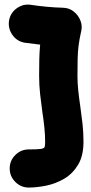

<svg xmlns="http://www.w3.org/2000/svg" viewBox="-20 -760 399 841"><path d="M19.5 -668.9Q24.9 -703.1 53.2 -723.6Q81.5 -744.1 115.7 -738.8Q147.5 -733.9 183.6 -730.5Q219.7 -727.1 255.4 -726.1Q282.7 -725.6 302.7 -709.7Q322.8 -693.8 332 -670.7Q341.3 -647.5 335.9 -624.5Q327.6 -587.4 324.2 -560.3Q320.8 -533.2 320.1 -503.4Q319.3 -473.6 319.3 -427.2Q319.3 -396.5 322.8 -363.5Q326.2 -330.6 331.5 -295.4Q336.9 -258.3 341.3 -219Q345.7 -179.7 345.7 -139.2Q345.7 -77.6 322 -38.3Q298.3 1 261.5 22.7Q224.6 44.4 183.1 53Q141.6 61.5 106 61.5Q71.8 61.5 47.1 36.9Q22.5 12.2 22.5 -22Q22.5 -56.6 47.1 -81.1Q71.8 -105.5 106 -105.5Q144 -105.5 158.9 -107.7Q173.8 -109.9 175.8 -116.9Q177.7 -124 177.7 -139.2Q177.7 -169.4 174.3 -202.1Q170.9 -234.9 165.5 -270Q160.2 -307.6 155.8 -346.9Q151.4 -386.2 151.4 -427.2Q151.4 -467.8 152.1 -500Q152.8 -532.2 155.8 -564.5Q121.6 -568.4 89.4 -572.8Q55.2 -578.1 34.9 -606.4Q14.6 -634.8 19.5 -668.9Z"/></svg>

Font: Mikhak-DS2-FD Black
Style: Regular
Weight: 900
Designer: Amin Abedi
Version: Version 3.2